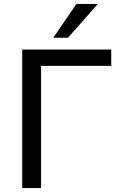

<svg xmlns="http://www.w3.org/2000/svg" viewBox="-20 -957 607 977"><path d="M93 0V-705H546V-622H189V0ZM251 -765 369 -937H478L326 -765Z"/></svg>

Font: Nunito Sans 10pt Medium
Style: Regular
Weight: 500
Designer: Vernon Adams
Foundry: Vernon Adams
Version: Version 3.101;gftools[0.9.27]